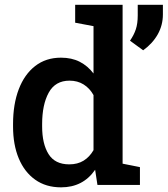

<svg xmlns="http://www.w3.org/2000/svg" viewBox="-20 -782 709 812"><path d="M238.3 10.3Q174.3 10.3 128.9 -22Q83.5 -54.2 59.3 -112.1Q35.2 -169.9 35.2 -247.1V-257.3Q35.2 -341.3 59.3 -404.5Q83.5 -467.8 128.9 -502.9Q174.3 -538.1 237.8 -538.1Q283.2 -538.1 317.1 -520.8Q351.1 -503.4 375.5 -471.2V-671.4L297.9 -686V-761.7H498.5V-89.8L571.8 -75.2V0H392.1L382.3 -64Q331.1 10.3 238.3 10.3ZM272.9 -86.9Q308.1 -86.9 333.5 -102.5Q358.9 -118.2 375.5 -147V-379.9Q359.4 -408.7 333.7 -424.8Q308.1 -440.9 273.9 -440.9Q213.9 -440.9 186 -390.1Q158.2 -339.4 158.2 -257.3V-247.1Q158.2 -173.8 185.3 -130.4Q212.4 -86.9 272.9 -86.9ZM585.4 -569.3 529.8 -609.9Q546.4 -633.8 554.4 -658Q562.5 -682.1 562.5 -716.8V-761.7H668.9V-721.2Q668.9 -675.3 647 -636.5Q625 -597.7 585.4 -569.3Z"/></svg>

Font: Roboto Slab Medium
Style: Regular
Weight: 500
Designer: Google
Version: Version 2.001; ttfautohint (v1.8.3)